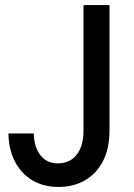

<svg xmlns="http://www.w3.org/2000/svg" viewBox="-20 -740 538 768"><path d="M214.8 7.8Q153.8 7.8 109.1 -19Q64.5 -45.9 39.6 -94Q14.6 -142.1 13.7 -206.1H115.2Q116.2 -151.4 141.8 -118.9Q167.5 -86.4 211.4 -86.4Q240.7 -86.4 263.7 -100.3Q286.6 -114.3 300.3 -143.6Q314 -172.9 314 -217.3V-719.7H418V-219.2Q418 -145 391.4 -94.5Q364.7 -43.9 318.8 -18.1Q272.9 7.8 214.8 7.8Z"/></svg>

Font: Reddit Sans Medium
Style: Regular
Weight: 500
Designer: Stephen Hutchings
Foundry: Reddit
Version: Version 1.014